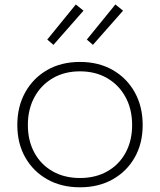

<svg xmlns="http://www.w3.org/2000/svg" viewBox="-20 -808 698 837"><path d="M328.5 8.5Q247.5 8.5 186 -26.2Q124.5 -61 90 -122Q55.5 -183 55.5 -263Q55.5 -343.5 90 -405.5Q124.5 -467.5 185.8 -502.8Q247 -538 328.5 -538Q410 -538 471.5 -502.8Q533 -467.5 567.5 -405.5Q602 -343.5 602 -263Q602 -183 567.5 -122Q533 -61 471.5 -26.2Q410 8.5 328.5 8.5ZM328.5 -32Q396.5 -32 447.8 -61Q499 -90 527.5 -142.2Q556 -194.5 556 -263Q556 -331.5 527.5 -384.2Q499 -437 447.8 -467Q396.5 -497 328.5 -497Q261 -497 209.8 -467Q158.5 -437 130 -384.2Q101.5 -331.5 101.5 -263Q101.5 -194.5 130 -142.2Q158.5 -90 209.8 -61Q261 -32 328.5 -32ZM310.5 -788.5 344 -761.5 213 -612.5 186 -635.5ZM483 -788.5 516.5 -761.5 385 -612.5 358.5 -635.5Z"/></svg>

Font: Hepta Slab ExtraLight Light
Style: Regular
Weight: 300
Version: Version 1.100